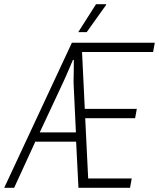

<svg xmlns="http://www.w3.org/2000/svg" viewBox="-70 -888 752 908"><path d="M-50 0 270 -686H662L654 -642H318L331 -373H577L569 -329H333L347 -44H553L545 0H301L290 -218H97L-3 0ZM118 -262H289L278 -495Q278 -498 278 -509Q278 -520 278.5 -536.5Q279 -553 279 -571Q279 -589 279 -605H275Q269 -591 261 -572Q253 -553 244 -532.5Q235 -512 227 -495ZM300 -736 384 -868H432V-865L340 -736Z"/></svg>

Font: Archivo ExtraCondensed Thin
Style: Italic
Weight: 250
Width: 2
Italic angle: -10°
Designer: Hector Gatti
Foundry: Omnibus-Type
Version: Version 2.001